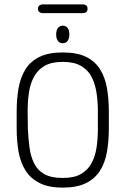

<svg xmlns="http://www.w3.org/2000/svg" viewBox="-20 -845 572 875"><path d="M476 -337Q476 -394 467.5 -443Q459 -492 436.5 -528.5Q414 -565 373 -585.5Q332 -606 266 -606Q202 -606 160.5 -586Q119 -566 96 -529Q73 -492 64.5 -443Q56 -394 56 -337V-260Q56 -203 64.5 -154Q73 -105 96 -68.5Q119 -32 160 -11Q201 10 266 10Q331 10 372 -10.5Q413 -31 436 -67.5Q459 -104 467.5 -153.5Q476 -203 476 -260ZM107 -258 106 -339Q106 -384 112 -424Q118 -464 135 -495.5Q152 -527 183.5 -545Q215 -563 266 -563Q317 -563 348.5 -545Q380 -527 396.5 -496Q413 -465 419.5 -424.5Q426 -384 426 -339V-258Q426 -213 420 -172.5Q414 -132 397 -101Q380 -70 349 -52Q318 -34 266 -34Q213 -34 182 -51.5Q151 -69 135.5 -100.5Q120 -132 114.5 -172.5Q109 -213 107 -258ZM266 -728Q252 -728 244 -717.5Q236 -707 236 -688Q236 -669 244 -658.5Q252 -648 266 -648Q280 -648 288 -658.5Q296 -669 296 -688Q296 -707 288 -717.5Q280 -728 266 -728ZM177 -825Q166 -825 159.5 -820Q153 -815 153 -805Q153 -795 159.5 -790Q166 -785 177 -785H355Q367 -785 373 -790Q379 -795 379 -805Q379 -815 373 -820Q367 -825 355 -825Z"/></svg>

Font: Beiruti Light
Style: Regular
Weight: 300
Designer: Arlette Boutros
Foundry: Boutros
Version: Version 1.41